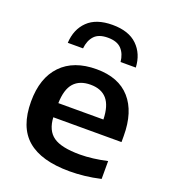

<svg xmlns="http://www.w3.org/2000/svg" viewBox="-147 -912 909 1029"><g transform="rotate(20 308.0 -398.0)"><path d="M368 10Q206.5 10 126.8 -58.2Q47 -126.5 47 -271.5Q47 -406 118 -480Q189 -554 319 -554Q445 -554 511 -479.2Q577 -404.5 577 -267.5V-232.5H188Q192 -158 237.8 -125.8Q283.5 -93.5 389.5 -93.5Q425 -93.5 464.8 -98.5Q504.5 -103.5 544.5 -112.5V-10.5Q496.5 0.5 452.8 5.2Q409 10 368 10ZM317 -465Q255 -465 222.2 -428.5Q189.5 -392 187.5 -313H444.5Q442.5 -391 410.5 -428Q378.5 -465 317 -465ZM124.5 -634Q128.5 -712 177 -759.2Q225.5 -806.5 318 -806.5Q410.5 -806.5 459.5 -759Q508.5 -711.5 512.5 -634H425.5Q421 -679.5 395.8 -706.5Q370.5 -733.5 318 -733.5Q265.5 -733.5 240.8 -706.5Q216 -679.5 211.5 -634Z"/></g></svg>

Font: Encode Sans Expanded Expanded SemiBold
Style: Regular
Weight: 600
Width: 7
Designer: Multiple Designers
Foundry: Impallari Type
Version: Version 3.000; ttfautohint (v1.8.3) -l 8 -r 50 -G 200 -x 14 